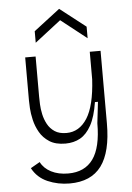

<svg xmlns="http://www.w3.org/2000/svg" viewBox="-61 -796 696 1010"><g transform="rotate(-5 287.5 -291.0)"><path d="M266 169Q204 169 150 145.5Q96 122 69 71L118 43Q135 77 173 96.5Q211 116 263 116Q350 116 394 55Q438 -6 438 -134L451 -246H435Q423 -169 398.5 -124.5Q374 -80 340 -61Q306 -42 262 -42Q210 -42 177.5 -63Q145 -84 127 -115.5Q109 -147 101 -181.5Q93 -216 91.5 -244Q90 -272 90 -284V-512H145V-300Q145 -285 146 -260Q147 -235 153 -207Q159 -179 172.5 -154Q186 -129 210 -113Q234 -97 272 -97Q340 -97 381.5 -162Q423 -227 431 -366V-512H488V-129Q488 22 433.5 95.5Q379 169 266 169ZM152 -584V-645L290 -751L426 -645V-584L290 -691Z"/></g></svg>

Font: Bricolage Grotesque 10pt ExtraLight
Style: Regular
Weight: 200
Designer: Mathieu Triay
Foundry: Atelier Triay
Version: Version 1.000; ttfautohint (v1.8.4.7-5d5b);gftools[0.9.32]